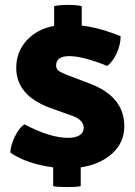

<svg xmlns="http://www.w3.org/2000/svg" viewBox="-20 -715 550 780"><path d="M22 -95Q23 -124 40 -159.5Q57 -195 79 -210Q183 -155 257 -155Q286 -155 303 -165.5Q320 -176 320 -196Q320 -227 275 -244L180 -278Q46 -329 46 -439Q46 -505 88.5 -551Q131 -597 200 -610V-690Q219 -695 256 -695Q293 -695 312 -690V-611Q383 -603 470 -568Q470 -534 455 -500.5Q440 -467 416 -447Q316 -487 262 -487Q208 -487 208 -449Q208 -435 219 -427Q230 -419 254 -410L346 -375Q485 -322 485 -202Q485 -136 436 -91.5Q387 -47 308 -35V41Q293 45 252 45Q211 45 196 41V-35Q87 -50 22 -95Z"/></svg>

Font: Signika
Style: Bold
Weight: 700
Designer: Anna Giedrys
Foundry: Anna Giedrys
Version: Version 1.001